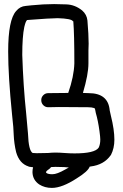

<svg xmlns="http://www.w3.org/2000/svg" viewBox="-20 -820 600 940"><path d="M345 -69Q444 -69 463 -97Q471 -113 471 -137Q471 -149 467 -178Q460 -230 449 -267Q446 -287 443 -290L441 -291Q429 -295 411 -295L268 -296L216 -295Q202 -295 192 -305Q182 -315 182 -330Q182 -344 192 -354Q202 -364 216 -364L314 -365Q342 -445 344 -510Q344 -654 339 -714V-716H337Q330 -729 262 -731Q230 -731 113 -722Q106 -718 99 -688Q89 -641 89 -551Q94 -398 108 -266L117 -166Q120 -82 140 -71Q147 -70 160 -70Q188 -70 215 -71Q236 -73 251 -73Q271 -73 296 -71Q321 -69 345 -69ZM419 -4Q411 19 356 53Q284 100 234 100Q199 100 172 83Q140 61 139 23Q139 9 142 -1Q130 -2 121 -4Q121 -5 120 -5Q75 -19 59 -75Q49 -116 47 -162V-163Q47 -187 39 -259Q20 -448 20 -568Q20 -723 59 -766Q78 -789 106 -791L134 -794Q194 -800 245 -800Q264 -800 305.5 -798.5Q347 -797 382 -769Q405 -749 408 -720Q414 -650 414 -606L413 -574V-510Q413 -456 386 -365Q402 -365 414 -364Q509 -364 517 -281V-280L523 -253Q540 -185 540 -136Q540 -94 523 -61Q522 -61 522 -60Q489 -13 424 -5Q421 -5 419 -4ZM317 0Q305 -1 294 -2Q269 -3 251 -3L230 -2Q226 4 220 8Q205 18 205 24L206 25Q207 27 209 28Q217 33 237 33Q259 33 299 10Z"/></svg>

Font: Bubblez Graffiti
Style: Regular
Weight: 400
Designer: GGBotNet
Foundry: GGBotNet
Version: 1.00